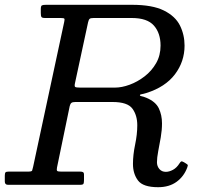

<svg xmlns="http://www.w3.org/2000/svg" viewBox="-60 -770 854 800"><path d="M720 -71.5Q706.5 -35 675.8 -12.5Q645 10 599 10Q536 10 515 -18Q494 -46 494 -87Q494 -124.5 503 -167.5Q512 -210.5 512 -248Q512 -289.5 491.8 -317.2Q471.5 -345 409 -345H254Q242.5 -345 237.8 -341.5Q233 -338 230.5 -328L177.5 -72Q175.5 -61.5 178 -58.2Q180.5 -55 194 -55H274Q281.5 -55 285.8 -52.8Q290 -50.5 290 -42V-20Q290 -8.5 287.8 -4.2Q285.5 0 274 0H-27Q-40 0 -40 -14V-38Q-40 -48.5 -37 -51.8Q-34 -55 -24 -55H57Q72 -55 73.8 -59.2Q75.5 -63.5 78 -75L207.5 -678.5Q210 -689.5 208 -692.2Q206 -695 193 -695H128Q115.5 -695 112.8 -699.2Q110 -703.5 110 -716V-732Q110 -745 114.5 -747.5Q119 -750 132 -750H489.5Q575 -750 622.8 -726.2Q670.5 -702.5 689.8 -663.8Q709 -625 709 -580Q709 -513.5 669 -460.5Q629 -407.5 550 -382.5Q537 -378.5 530 -377.5Q523 -376.5 523 -373.5Q523 -370 529.8 -369Q536.5 -368 550 -362.5Q588.5 -346.5 601.8 -318.5Q615 -290.5 615 -256Q615 -228 609.8 -197.5Q604.5 -167 599.2 -139.8Q594 -112.5 594 -94Q594 -77.5 604 -65.8Q614 -54 631 -54Q645 -54 660.8 -62.5Q676.5 -71 688 -89.5Q692.5 -96.5 695.5 -97.5Q698.5 -98.5 706.5 -94L713 -90Q720.5 -85.5 722 -83.2Q723.5 -81 720 -71.5ZM274 -405H419Q447.5 -405 480.2 -417Q513 -429 542.5 -451.8Q572 -474.5 590.5 -506.8Q609 -539 609 -580Q609 -632 581.2 -663.5Q553.5 -695 489 -695H330Q317.5 -695 313.5 -691.5Q309.5 -688 307 -677L252.5 -424Q249.5 -410.5 253.2 -407.8Q257 -405 274 -405Z"/></svg>

Font: Besley
Style: Italic
Weight: 400
Italic angle: -13°
Designer: Owen Earl
Foundry: indestructible type*
Version: Version 4.000; ttfautohint (v1.8.4.7-5d5b)